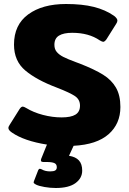

<svg xmlns="http://www.w3.org/2000/svg" viewBox="-20 -715 646 960"><path d="M348 14 325 64Q358 69 374.5 87Q391 105 391 138Q391 176 357.5 200.5Q324 225 259 225Q231 225 202.5 220Q174 215 160 208Q151 203 149 200Q147 197 150 190L171 136Q174 129 179 129Q183 129 189 132Q206 142 231 142Q249 142 256.5 137Q264 132 264 121Q264 106 252 100.5Q240 95 213 95H196Q188 95 185.5 90.5Q183 86 186 79L213 12L215 8Q101 -10 40 -52Q22 -64 22 -75Q22 -82 29 -92L78 -170Q86 -182 94 -182Q99 -182 111 -175Q147 -153 194.5 -140.5Q242 -128 288 -128Q335 -128 357.5 -142Q380 -156 380 -187Q380 -217 355.5 -234Q331 -251 264 -277Q163 -315 106.5 -362.5Q50 -410 50 -492Q50 -591 121 -643Q192 -695 310 -695Q391 -695 449 -680.5Q507 -666 550 -636Q567 -623 567 -612Q567 -605 561 -596L512 -518Q503 -506 496 -506Q491 -506 479 -513Q424 -551 341 -551Q298 -551 275 -537Q252 -523 252 -491Q252 -469 264 -455Q276 -441 296.5 -430.5Q317 -420 360 -404L379 -397Q453 -368 495.5 -341.5Q538 -315 560 -276.5Q582 -238 582 -180Q582 -96 523 -44Q464 8 348 14Z"/></svg>

Font: Mitr SemiBold
Style: Regular
Weight: 600
Designer: Thanarat Vachiruckul
Foundry: Cadson Demak
Version: Version 1.003